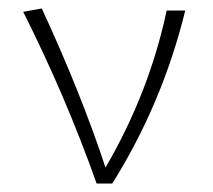

<svg xmlns="http://www.w3.org/2000/svg" viewBox="-20 -435 505 455"><path d="M419 -410Q365 -190 246 0H209Q136 -206 35 -407L79 -415Q172 -214 230 -38Q333 -214 375 -410Z"/></svg>

Font: Ysabeau Infant Light
Style: Regular
Weight: 300
Designer: Christian Thalmann (Catharsis Fonts)
Version: Version 0.003